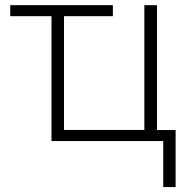

<svg xmlns="http://www.w3.org/2000/svg" viewBox="-20 -551 729 750"><path d="M617.7 179.7V0H181.2V-487.8H20V-530.8H420.9V-487.8H230V-43.5H543.9V-530.8H593.3V-43H666V179.7Z"/></svg>

Font: Open Sans Light
Style: Regular
Weight: 300
Designer: Monotype Design Team
Foundry: Monotype Imaging Inc.
Version: Version 3.000; ttfautohint (v1.8.4)